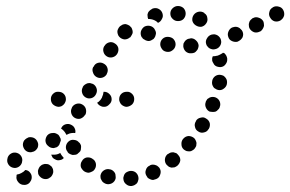

<svg xmlns="http://www.w3.org/2000/svg" viewBox="-20 -594 965 638"><path d="M427 21Q432 18 435 15Q438 11 439 6Q441 1 440 -4Q439 -14 431 -21Q423 -27 413 -26H412Q407 -25 403 -23Q398 -21 395 -17Q392 -13 391 -8Q389 -3 390 1Q391 12 399 18Q407 25 417 24H418Q423 23 427 21ZM64 -29H65Q75 -28 81 -19Q87 -11 85 0Q84 5 81 9Q79 13 75 16Q71 19 66 20Q61 21 56 20H55Q45 18 39 9Q33 1 35 -9Q35 -11 35 -12Q36 -13 36 -14Q44 -15 51 -19Q59 -23 64 -29ZM352 15Q361 10 364 0Q365 -5 364 -10Q364 -15 362 -19Q359 -24 355 -27Q351 -30 347 -31H346Q336 -34 327 -29Q318 -24 315 -15Q313 -10 314 -5Q314 0 317 4Q319 9 323 12Q327 15 332 17Q342 20 352 15ZM512 -13Q516 -23 512 -32Q510 -37 506 -40Q502 -44 498 -45Q493 -47 488 -47Q483 -47 479 -45L478 -44Q468 -40 465 -30Q461 -20 466 -11Q468 -7 471 -3Q475 0 480 2Q484 4 489 4Q494 3 499 1Q509 -3 512 -13ZM109 -35Q107 -31 106 -26Q106 -21 107 -16Q109 -11 112 -8Q119 0 129 1Q140 2 147 -5H148Q152 -9 154 -13Q156 -17 157 -22Q157 -27 156 -32Q154 -37 151 -41Q147 -44 143 -47Q139 -49 134 -49Q129 -50 124 -48Q119 -47 115 -43Q111 -40 109 -35ZM265 -22Q270 -20 275 -20Q280 -21 284 -23Q289 -25 292 -28Q299 -36 299 -46Q299 -56 291 -64H290Q283 -71 272 -71Q262 -71 255 -63Q252 -59 250 -55Q248 -50 248 -45Q248 -40 250 -36Q253 -31 256 -28L257 -27Q260 -24 265 -22ZM51 -74Q46 -83 36 -86Q26 -89 17 -84Q8 -79 5 -69V-68Q2 -58 7 -49Q12 -40 22 -37Q32 -34 41 -39Q50 -44 53 -54V-55Q56 -65 51 -74ZM579 -60Q580 -70 573 -78Q570 -82 566 -85Q561 -87 556 -88Q551 -88 547 -87Q542 -85 538 -82H537Q529 -75 528 -65Q527 -54 534 -46Q537 -43 541 -40Q545 -38 550 -37Q555 -37 560 -38Q565 -40 569 -43Q577 -50 579 -60ZM187 -75Q183 -80 180 -86Q179 -85 177 -84Q169 -80 160 -80H159Q155 -80 150 -80Q152 -75 155 -70Q159 -66 164 -64Q171 -60 179 -62Q187 -63 192 -69Q190 -71 188 -74ZM213 -82Q217 -80 222 -79Q227 -79 232 -80Q237 -81 240 -85Q244 -88 247 -92Q249 -96 249 -101Q250 -106 249 -111Q247 -116 244 -120H243Q237 -128 227 -129Q216 -131 208 -124Q200 -117 199 -107Q198 -97 205 -89V-88Q208 -84 213 -82ZM99 -95Q103 -99 105 -103Q107 -108 107 -113Q107 -118 105 -122Q101 -132 92 -136Q82 -140 73 -137L72 -136Q67 -134 64 -131Q60 -128 58 -123Q56 -118 56 -113Q56 -109 58 -104Q62 -94 71 -90Q81 -86 90 -90H91Q96 -92 99 -95ZM627 -100V-101Q630 -104 632 -109Q633 -114 633 -119Q632 -124 630 -128Q628 -133 624 -136Q616 -142 606 -142Q596 -141 589 -133L588 -132Q582 -124 583 -114Q583 -104 591 -97Q595 -94 600 -92Q605 -91 610 -91Q615 -91 619 -94Q623 -96 627 -100ZM182 -128Q182 -128 182 -129Q182 -134 179 -138Q177 -143 174 -146Q170 -149 165 -151Q160 -153 155 -152Q144 -152 137 -144Q131 -136 131 -126Q132 -115 140 -109Q147 -102 158 -102H159Q164 -103 169 -105Q174 -108 177 -113Q179 -120 182 -127Q182 -127 182 -128ZM229 -152Q230 -152 230 -152Q232 -160 228 -168Q225 -175 217 -179Q208 -184 198 -181Q188 -178 184 -169L183 -168Q183 -168 183 -168Q183 -167 183 -167Q186 -165 188 -163Q196 -156 200 -147Q200 -147 201 -146Q205 -148 210 -150Q219 -153 229 -152ZM677 -185Q674 -195 665 -200Q657 -206 647 -203Q636 -201 631 -192V-191Q625 -182 628 -172Q630 -162 639 -157Q648 -151 658 -154Q668 -156 673 -165L674 -166Q679 -175 677 -185ZM217 -217Q220 -207 229 -202Q239 -197 248 -200Q258 -204 263 -213H264Q268 -223 265 -233Q262 -242 253 -247Q244 -252 234 -249Q224 -246 219 -237V-236Q214 -227 217 -217ZM710 -257Q706 -266 697 -270Q692 -272 687 -272Q682 -272 677 -270Q673 -268 669 -265Q666 -261 664 -257V-256Q660 -246 664 -237Q668 -227 677 -223Q682 -222 687 -222Q692 -222 696 -223Q701 -225 704 -229Q708 -232 710 -237V-238Q714 -247 710 -257ZM325 -289H326Q336 -289 343 -282Q351 -275 351 -264Q351 -254 343 -247Q336 -239 326 -239H325Q320 -239 316 -241Q311 -243 308 -246Q306 -248 305 -249Q304 -251 303 -253Q305 -254 308 -256Q315 -262 319 -270V-271Q323 -279 324 -288Q324 -289 324 -289Q325 -289 325 -289Q325 -289 325 -289ZM184 -241Q188 -243 192 -247Q195 -250 197 -255Q199 -259 199 -264Q199 -275 192 -282Q185 -289 174 -289Q164 -290 156 -282Q149 -275 149 -265Q149 -254 156 -247Q164 -240 174 -239Q179 -239 184 -241ZM419 -247Q426 -254 426 -265Q426 -275 419 -282Q411 -290 401 -289Q390 -289 383 -282Q376 -275 376 -264Q376 -259 378 -255Q380 -250 383 -247Q387 -243 392 -241Q396 -239 401 -239Q411 -240 419 -247ZM253 -285Q256 -275 265 -270Q274 -265 284 -268Q294 -271 299 -281Q304 -291 301 -300Q298 -310 289 -315Q284 -317 279 -318Q274 -318 270 -317Q265 -315 261 -312Q257 -309 255 -305V-304Q250 -295 253 -285ZM734 -326Q733 -331 730 -335Q727 -339 723 -342Q719 -344 714 -345Q704 -347 695 -341Q687 -335 685 -325V-324Q684 -319 685 -314Q686 -310 689 -305Q691 -301 696 -299Q700 -296 705 -295Q715 -293 723 -299Q732 -305 734 -315V-316Q735 -321 734 -326ZM289 -353Q292 -343 301 -338Q310 -333 320 -336Q330 -339 335 -348V-349Q340 -358 337 -368Q334 -378 324 -383Q315 -388 305 -385Q295 -382 291 -372H290Q285 -363 289 -353ZM735 -400Q734 -405 732 -409Q729 -414 726 -417Q725 -417 723 -418Q722 -419 721 -419Q720 -418 719 -417Q711 -412 703 -409H702Q695 -407 687 -407Q686 -404 685 -401Q685 -397 685 -394V-393Q686 -388 689 -384Q691 -379 695 -376Q699 -373 704 -372Q708 -371 713 -371Q724 -372 730 -381Q736 -389 735 -399ZM324 -421Q327 -411 336 -406Q345 -401 355 -404Q365 -407 370 -416Q375 -425 373 -435Q370 -445 361 -450Q352 -456 342 -453Q332 -450 327 -441L326 -440Q321 -431 324 -421ZM626 -419Q630 -421 633 -425Q637 -429 638 -433Q640 -438 640 -443Q639 -453 631 -460Q624 -467 613 -467V-466Q608 -466 603 -464Q599 -462 595 -458Q592 -454 590 -450Q589 -445 589 -440Q590 -430 597 -423Q605 -416 615 -417H616Q621 -417 626 -419ZM552 -426Q561 -432 563 -442Q565 -452 559 -461Q554 -469 543 -471Q532 -473 524 -468Q515 -462 513 -452Q511 -442 517 -433Q522 -424 533 -422Q544 -420 552 -426ZM712 -443Q717 -452 714 -462Q713 -466 710 -470Q707 -474 702 -477Q698 -479 693 -480Q688 -480 683 -479Q673 -476 668 -467Q662 -458 665 -448Q666 -443 670 -439Q673 -435 677 -433Q681 -431 686 -430Q691 -429 696 -431H697Q707 -434 712 -443ZM786 -470Q790 -480 786 -489Q784 -494 780 -497Q777 -501 772 -503Q768 -505 763 -505Q758 -505 753 -503H752Q743 -499 739 -489Q735 -480 739 -470Q742 -461 752 -457Q762 -453 771 -456L772 -457Q781 -461 786 -470ZM459 -463Q463 -460 467 -459Q472 -457 477 -458Q482 -459 486 -462Q491 -464 493 -468Q496 -472 497 -477Q499 -482 498 -487Q497 -492 494 -496V-497Q488 -506 478 -508Q468 -510 459 -505Q451 -499 448 -489Q446 -479 451 -470H452Q454 -465 459 -463ZM373 -499Q370 -494 370 -489Q370 -484 372 -479Q373 -475 377 -471Q384 -464 394 -463Q404 -463 412 -470H413Q416 -474 418 -478Q421 -483 421 -487Q421 -492 419 -497Q418 -502 414 -505Q411 -509 406 -511Q402 -513 397 -514Q392 -514 387 -512Q383 -510 379 -507L378 -506Q375 -503 373 -499ZM851 -495Q854 -499 856 -504Q858 -508 857 -513Q857 -518 855 -523Q850 -532 840 -535Q830 -539 821 -534H820Q816 -531 813 -528Q809 -524 808 -519Q806 -514 807 -509Q807 -504 809 -500Q814 -491 824 -487Q833 -484 843 -489H844Q848 -491 851 -495ZM640 -555Q630 -553 624 -545Q618 -537 619 -526Q621 -516 630 -510Q639 -504 649 -505Q659 -507 665 -516Q671 -524 669 -534Q668 -545 659 -550V-551Q650 -557 640 -555ZM470 -545Q471 -550 473 -554Q476 -558 480 -561Q484 -564 488 -566H489Q499 -569 508 -564Q517 -559 520 -549Q523 -539 518 -531Q514 -522 505 -518Q503 -520 501 -522Q493 -528 483 -530Q478 -531 472 -531Q472 -532 472 -533Q471 -534 471 -535Q470 -540 470 -545ZM924 -542Q926 -552 921 -561Q916 -570 906 -572Q896 -575 887 -570L886 -569Q877 -564 875 -554Q872 -544 878 -535Q883 -526 893 -523Q903 -521 912 -526L913 -527Q921 -532 924 -542ZM553 -566Q546 -559 546 -549Q546 -538 554 -531Q561 -524 571 -524H572Q583 -524 590 -531Q597 -539 597 -549Q597 -559 590 -567Q582 -574 572 -574H571Q561 -574 553 -566Z"/></svg>

Font: FRB American Cursive Dotted Black
Style: Bold Italic
Weight: 900
Italic angle: -25°
Version: Version 2.0;Modular Font Editor K font №1